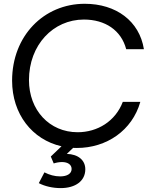

<svg xmlns="http://www.w3.org/2000/svg" viewBox="-20 -759 779 1000"><path d="M379.9 11.7C535.6 11.7 668.5 -79.6 710.9 -228.5H619.6C581.1 -127.4 487.8 -70.3 384.3 -70.3C237.8 -70.3 130.9 -185.1 130.9 -341.8C130.9 -525.4 257.3 -657.2 417 -657.2C527.3 -657.2 611.3 -601.6 637.2 -502.9H729.5C706.1 -649.4 584.5 -739.3 421.4 -739.3C208 -739.3 43 -571.8 43 -338.9C43 -165 147.5 -31.7 300.3 2.9L244.6 56.2L259.8 92.3C272 87.9 289.6 85 302.7 85C333.5 85 353 98.6 353 121.1C353 145.5 329.6 159.7 293.5 159.7C264.2 159.7 237.3 151.9 211.4 138.7L182.1 194.8C213.4 211.4 255.4 220.7 295.9 220.7C373 220.7 424.3 183.6 424.3 122.6C424.3 75.2 387.2 44.4 328.1 42.5L360.8 11.2C367.2 11.7 373.5 11.7 379.9 11.7Z"/></svg>

Font: Guggenheim Sans Display
Style: Italic
Weight: 400
Italic angle: -7°
Designer: Modified by Tom Baber under direction of Pentagram Design 2023
Foundry: rsms
Version: Version 1.001;Glyphs 3.1.2 (3151)